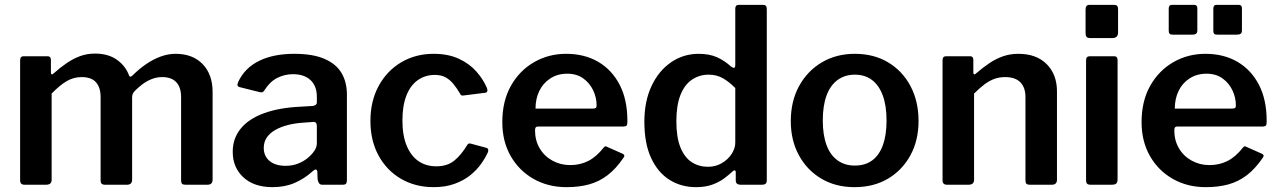

<svg xmlns="http://www.w3.org/2000/svg" viewBox="-20 -762 5277 792"><path d="M81 0Q63 0 63 -18V-513Q63 -530 77 -530H176Q190 -530 190 -515V-463Q190 -457 193 -455.5Q196 -454 201 -459Q229 -484 255.5 -502Q282 -520 310.5 -530.5Q339 -541 371 -541Q427 -541 463 -515Q499 -489 513 -449Q515 -445 519 -446Q523 -447 527 -451Q553 -477 582 -497Q611 -517 642 -528.5Q673 -540 704 -540Q775 -540 816 -497.5Q857 -455 857 -382V-21Q857 0 836 0H744Q735 0 731 -4Q727 -8 727 -18V-362Q727 -401 707.5 -422.5Q688 -444 649 -444Q626 -444 605 -435.5Q584 -427 567 -414Q550 -401 537 -388Q530 -381 527.5 -374.5Q525 -368 525 -359V-21Q525 0 504 0H412Q404 0 399.5 -4Q395 -8 395 -18V-362Q395 -401 376 -422.5Q357 -444 317 -444Q283 -444 254.5 -427Q226 -410 193 -376V-20Q193 0 170 0H81Z M1269 -55Q1236 -25 1195.5 -7.5Q1155 10 1104 10Q1028 10 984 -30.5Q940 -71 940 -136Q940 -191 973 -231.5Q1006 -272 1069 -295Q1132 -318 1221 -322L1271 -325Q1276 -326 1281.5 -329Q1287 -332 1287 -340V-363Q1287 -407 1261 -431.5Q1235 -456 1188 -456Q1154 -456 1123.5 -440.5Q1093 -425 1071 -390Q1067 -384 1063.5 -382Q1060 -380 1051 -382L967 -403Q962 -405 960 -409Q958 -413 963 -425Q990 -482 1049 -511Q1108 -540 1194 -540Q1271 -540 1319 -519Q1367 -498 1389 -460.5Q1411 -423 1411 -372V-20Q1411 -9 1407.5 -4.5Q1404 0 1394 0H1309Q1300 0 1295.5 -7Q1291 -14 1290 -24L1289 -54Q1286 -71 1269 -55ZM1287 -242Q1287 -260 1272 -259L1231 -256Q1198 -254 1168.5 -246.5Q1139 -239 1116.5 -226.5Q1094 -214 1081 -195.5Q1068 -177 1068 -152Q1068 -118 1092 -98Q1116 -78 1158 -78Q1186 -78 1209 -87Q1232 -96 1249 -110Q1266 -124 1276.5 -139.5Q1287 -155 1287 -171V-242Z M1769 -540Q1829 -540 1873 -519.5Q1917 -499 1945.5 -466.5Q1974 -434 1989 -398Q1995 -380 1979 -379L1891 -368Q1881 -366 1877 -377Q1864 -399 1850 -416Q1836 -433 1818 -443Q1800 -453 1774 -453Q1734 -453 1703.5 -431.5Q1673 -410 1656.5 -368Q1640 -326 1640 -265Q1640 -203 1657.5 -161Q1675 -119 1706 -97.5Q1737 -76 1780 -76Q1825 -76 1854 -99.5Q1883 -123 1908 -165Q1911 -169 1914 -170Q1917 -171 1924 -169L1987 -152Q1997 -149 1993 -135Q1983 -112 1964.5 -86Q1946 -60 1919 -38.5Q1892 -17 1854.5 -3.5Q1817 10 1769 10Q1693 10 1634 -24.5Q1575 -59 1541.5 -120.5Q1508 -182 1508 -263Q1508 -345 1542 -407.5Q1576 -470 1635 -505Q1694 -540 1769 -540Z M2187 -224Q2187 -183 2206 -150.5Q2225 -118 2258.5 -99.5Q2292 -81 2332 -81Q2373 -81 2406.5 -98Q2440 -115 2470 -153Q2474 -158 2477 -158.5Q2480 -159 2487 -155L2548 -128Q2561 -122 2551 -110Q2521 -66 2486.5 -39.5Q2452 -13 2410.5 -1.5Q2369 10 2317 10Q2241 10 2181 -24Q2121 -58 2086.5 -118.5Q2052 -179 2052 -258Q2052 -345 2087.5 -408Q2123 -471 2183 -505.5Q2243 -540 2315 -540Q2391 -540 2447.5 -507Q2504 -474 2536 -412.5Q2568 -351 2568 -263Q2568 -253 2566.5 -247Q2565 -241 2552 -240H2198Q2192 -240 2189.5 -236Q2187 -232 2187 -224ZM2424 -314Q2434 -314 2437.5 -316.5Q2441 -319 2441 -328Q2441 -359 2427 -389Q2413 -419 2386 -438.5Q2359 -458 2320 -458Q2280 -458 2250 -438.5Q2220 -419 2204.5 -386.5Q2189 -354 2189 -314Z M3034 0Q3026 0 3020.5 -4Q3015 -8 3015 -18V-51Q3015 -58 3011 -59Q3007 -60 3002 -55Q2987 -41 2967 -26Q2947 -11 2918.5 -0.5Q2890 10 2851 10Q2790 10 2742 -20Q2694 -50 2666 -110Q2638 -170 2638 -260Q2638 -344 2667.5 -407Q2697 -470 2748 -505Q2799 -540 2862 -540Q2906 -540 2937.5 -526Q2969 -512 2996 -487Q3005 -481 3009 -482.5Q3013 -484 3013 -495V-726Q3013 -742 3027 -742H3128Q3143 -742 3143 -725V-19Q3143 -9 3138.5 -4.5Q3134 0 3122 0H3034ZM3013 -399Q2987 -425 2961.5 -439.5Q2936 -454 2903 -454Q2865 -454 2834.5 -433.5Q2804 -413 2787 -370.5Q2770 -328 2770 -262Q2770 -195 2787 -153.5Q2804 -112 2833.5 -93Q2863 -74 2900 -74Q2932 -74 2957.5 -89Q2983 -104 2998 -127Q3013 -150 3013 -173V-399Z M3505 10Q3427 10 3368 -25Q3309 -60 3275.5 -121.5Q3242 -183 3242 -262Q3242 -345 3276.5 -407.5Q3311 -470 3370.5 -505Q3430 -540 3506 -540Q3585 -540 3644 -504.5Q3703 -469 3736 -406.5Q3769 -344 3769 -263Q3769 -183 3735.5 -121.5Q3702 -60 3643 -25Q3584 10 3505 10ZM3506 -79Q3549 -79 3578 -100.5Q3607 -122 3622 -163.5Q3637 -205 3637 -265Q3637 -326 3621.5 -368Q3606 -410 3577 -432Q3548 -454 3506 -454Q3465 -454 3435 -432Q3405 -410 3389.5 -368Q3374 -326 3374 -265Q3374 -205 3389.5 -163.5Q3405 -122 3435 -100.5Q3465 -79 3506 -79Z M3886 0Q3868 0 3868 -18V-513Q3868 -530 3882 -530H3982Q3995 -530 3995 -515V-463Q3995 -457 3998 -455.5Q4001 -454 4006 -459Q4035 -484 4062 -502Q4089 -520 4118 -530Q4147 -540 4181 -540Q4255 -540 4297.5 -497.5Q4340 -455 4340 -385V-21Q4340 0 4319 0H4227Q4218 0 4214 -4Q4210 -8 4210 -18V-362Q4210 -401 4189 -422.5Q4168 -444 4126 -444Q4102 -444 4081.5 -436.5Q4061 -429 4041 -414Q4021 -399 3998 -376V-20Q3998 0 3975 0H3886Z M4590 -22Q4590 -10 4584.5 -5Q4579 0 4566 0H4479Q4468 0 4464 -4.5Q4460 -9 4460 -18V-513Q4460 -530 4475 -530H4576Q4590 -530 4590 -514ZM4592 -628Q4592 -605 4568 -605H4477Q4466 -605 4462 -610Q4458 -615 4458 -625V-723Q4458 -742 4474 -742H4577Q4592 -742 4592 -725Z M4824 -224Q4824 -183 4843 -150.5Q4862 -118 4895.5 -99.5Q4929 -81 4969 -81Q5010 -81 5043.5 -98Q5077 -115 5107 -153Q5111 -158 5114 -158.5Q5117 -159 5124 -155L5185 -128Q5198 -122 5188 -110Q5158 -66 5123.5 -39.5Q5089 -13 5047.5 -1.5Q5006 10 4954 10Q4878 10 4818 -24Q4758 -58 4723.5 -118.5Q4689 -179 4689 -258Q4689 -345 4724.5 -408Q4760 -471 4820 -505.5Q4880 -540 4952 -540Q5028 -540 5084.5 -507Q5141 -474 5173 -412.5Q5205 -351 5205 -263Q5205 -253 5203.5 -247Q5202 -241 5189 -240H4835Q4829 -240 4826.5 -236Q4824 -232 4824 -224ZM5061 -314Q5071 -314 5074.5 -316.5Q5078 -319 5078 -328Q5078 -359 5064 -389Q5050 -419 5023 -438.5Q4996 -458 4957 -458Q4917 -458 4887 -438.5Q4857 -419 4841.5 -386.5Q4826 -354 4826 -314ZM4919 -728V-637Q4919 -627 4914 -623Q4909 -619 4898 -619H4818Q4808 -619 4804.5 -623Q4801 -627 4801 -635V-726Q4801 -742 4814 -742H4906Q4919 -742 4919 -728ZM5103 -728V-637Q5103 -627 5098 -623Q5093 -619 5081 -619H5002Q4991 -619 4988 -623Q4985 -627 4985 -635V-726Q4985 -742 4998 -742H5090Q5103 -742 5103 -728Z"/></svg>

Font: Libre Franklin SemiBold
Style: Regular
Weight: 600
Designer: Pablo Impallari, Rodrigo Fuenzalida, Nhung Nguyen
Foundry: Impallari Type
Version: Version 3.000